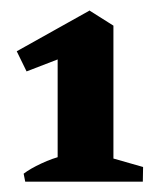

<svg xmlns="http://www.w3.org/2000/svg" viewBox="-20 -765 312 367"><path d="M90.2 -417.8V-706L196.8 -716V-417.8ZM28.2 -417.8 25.2 -433Q37.5 -442.5 59.2 -452.6Q81 -462.8 99.2 -466.8L99 -417.8ZM184.5 -417.8 186.2 -465 253.5 -445.8 253 -417.8ZM30.8 -628.5 12 -667 151.5 -745 161.8 -722.8 153.5 -675.8ZM145.5 -705.8 150.8 -745 196.8 -716Z"/></svg>

Font: Eczar
Style: Regular
Weight: 400
Designer: Vaibhav Singh
Foundry: Rosetta Type Foundry
Version: Version 2.000